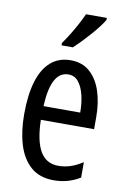

<svg xmlns="http://www.w3.org/2000/svg" viewBox="-87 -819 582 881"><g transform="rotate(10 203.5 -378.0)"><path d="M209 -546Q263 -546 298.5 -514.5Q334 -483 351.5 -429.5Q369 -376 369 -309V-253H121Q123 -156 151 -107.5Q179 -59 236 -59Q265 -59 292.5 -68Q320 -77 349 -96V-24Q321 -7 291 1.5Q261 10 227 10Q160 10 119 -26.5Q78 -63 59.5 -125Q41 -187 41 -265Q41 -356 60 -418.5Q79 -481 116.5 -513.5Q154 -546 209 -546ZM210 -480Q170 -480 148 -440Q126 -400 122 -317H293Q293 -361 284 -398Q275 -435 257 -457.5Q239 -480 210 -480ZM338 -757Q329 -741 313.5 -721Q298 -701 279 -679.5Q260 -658 241.5 -639Q223 -620 208 -606H155V-617Q174 -644 189.5 -669.5Q205 -695 218 -719.5Q231 -744 241 -766H338Z"/></g></svg>

Font: Noto Sans Display ExtraCondensed
Style: Regular
Weight: 400
Width: 2
Version: Version 2.003